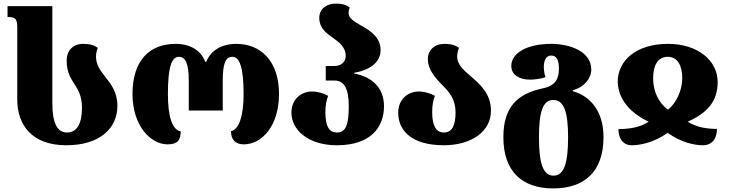

<svg xmlns="http://www.w3.org/2000/svg" viewBox="-20 -794 4054 1068"><path d="M349 14C542 14 633 -86 633 -205C633 -283 596 -328 563 -370C537 -403 514 -435 514 -479C514 -494 517 -510 524 -528C505 -542 481 -550 444 -550C387 -550 351 -515 351 -456C351 -394 372 -361 393 -328C415 -294 436 -259 436 -195C436 -103 406 -57 353 -57C302 -57 271 -101 271 -224V-760H22V-699H28C69 -699 76 -684 76 -639V-241C76 -97 159 14 349 14Z M912 9C972 9 985 -19 985 -63C937 -73 914 -147 914 -271C914 -418 934 -478 974 -478C1014 -478 1030 -438 1030 -343V-179H1219V-343C1219 -438 1233 -478 1273 -478C1313 -478 1335 -418 1335 -271C1335 -150 1310 -74 1265 -64C1265 -20 1287 9 1336 9C1437 9 1532 -94 1532 -271C1532 -458 1427 -550 1295 -550C1211 -550 1153 -513 1127 -450H1122C1098 -513 1039 -550 956 -550C812 -550 717 -458 717 -271C717 -93 819 9 912 9Z M1854 14C2043 14 2116 -87 2116 -203C2116 -306 2049 -367 1950 -385V-389C2049 -407 2097 -454 2097 -516C2097 -585 2042 -622 1992 -650C1953 -672 1919 -692 1919 -721C1919 -732 1921 -742 1926 -752C1907 -766 1886 -774 1849 -774C1801 -774 1756 -749 1756 -694C1756 -639 1793 -611 1830 -585C1867 -559 1903 -531 1903 -484C1903 -447 1875 -427 1841 -427H1792V-346H1841C1895 -346 1920 -300 1920 -203C1920 -95 1901 -57 1855 -57C1810 -57 1790 -92 1790 -170C1790 -206 1795 -235 1805 -261C1780 -275 1747 -285 1716 -285C1655 -285 1601 -242 1601 -167C1601 -75 1690 14 1854 14Z M2449 14C2597 14 2711 -59 2711 -178C2711 -275 2648 -327 2595 -373C2556 -406 2523 -437 2523 -479C2523 -494 2526 -510 2533 -528C2514 -542 2490 -550 2453 -550C2396 -550 2360 -515 2360 -465C2360 -404 2404 -358 2444 -317C2480 -281 2514 -241 2514 -170C2514 -98 2496 -57 2449 -57C2404 -57 2384 -98 2384 -170C2384 -206 2389 -235 2399 -261C2374 -275 2341 -285 2310 -285C2249 -285 2195 -242 2195 -167C2195 -73 2263 14 2449 14Z M3057 254C3231 254 3337 161 3337 -31C3337 -171 3269 -257 3166 -287V-292C3229 -308 3269 -358 3269 -407C3269 -507 3152 -550 3046 -550C2915 -550 2824 -501 2824 -427C2824 -377 2870 -351 2929 -351C2951 -351 2993 -356 3014 -365C3010 -376 3005 -400 3005 -421C3005 -455 3016 -485 3046 -485C3079 -485 3089 -455 3089 -412C3089 -358 3072 -318 3001 -303C2858 -273 2780 -199 2780 -31C2780 161 2885 254 3057 254ZM3059 183C2999 183 2978 110 2978 -31C2978 -168 2998 -238 3058 -238C3118 -238 3140 -168 3140 -31C3140 110 3119 183 3059 183Z M3495 14C3540 14 3618 -1 3694 -55C3769 -1 3844 14 3889 14C3949 14 3968 -33 3968 -77C3917 -77 3858 -84 3805 -117C3915 -166 3972 -230 3972 -338C3972 -456 3863 -550 3696 -550C3517 -550 3416 -456 3416 -338C3420 -239 3486 -166 3588 -117C3540 -84 3474 -76 3420 -76C3420 -32 3439 14 3495 14ZM3696 -184C3643 -221 3613 -287 3613 -358C3613 -430 3639 -478 3694 -478C3749 -478 3775 -430 3775 -358C3775 -292 3742 -221 3696 -184Z"/></svg>

Font: Noto Serif Georgian Black
Style: Regular
Weight: 900
Designer: Monotype Design Team, Akaki Razmadze
Foundry: Google LLC
Version: Version 2.003